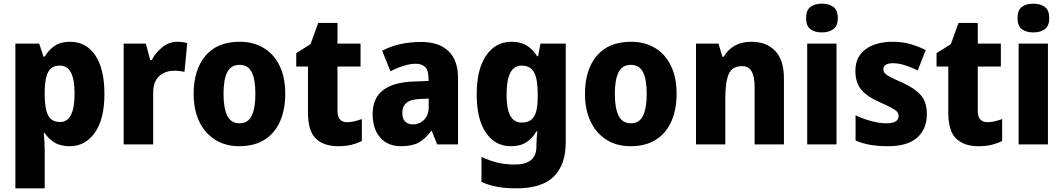

<svg xmlns="http://www.w3.org/2000/svg" viewBox="-20 -788 5805 1048"><path d="M363 -560Q450 -560 500 -486Q550 -412 550 -275Q550 -137 497.5 -63.5Q445 10 361 10Q310 10 277 -10.5Q244 -31 224 -62H219Q221 -38 222.5 -14.5Q224 9 224 32V240H64V-550H194L217 -479H224Q247 -517 279.5 -538.5Q312 -560 363 -560ZM307 -430Q262 -430 243.5 -396Q225 -362 224 -291V-270Q224 -196 242.5 -159Q261 -122 308 -122Q387 -122 387 -276Q387 -355 367 -392.5Q347 -430 307 -430Z M948 -560Q962 -560 976.5 -558Q991 -556 1002 -553L987 -396Q977 -398 963.5 -400Q950 -402 930 -402Q901 -402 874.5 -390Q848 -378 831.5 -350.5Q815 -323 816 -276V0H655V-550H776L800 -460H808Q828 -499 865 -529.5Q902 -560 948 -560Z M1537 -276Q1537 -191 1509 -126.5Q1481 -62 1425 -26Q1369 10 1286 10Q1209 10 1153 -26Q1097 -62 1067 -126Q1037 -190 1037 -276Q1037 -407 1101.5 -483.5Q1166 -560 1289 -560Q1362 -560 1418 -527Q1474 -494 1505.5 -430.5Q1537 -367 1537 -276ZM1200 -276Q1200 -198 1220.5 -156.5Q1241 -115 1288 -115Q1334 -115 1354 -156.5Q1374 -198 1374 -276Q1374 -354 1354 -394Q1334 -434 1287 -434Q1241 -434 1220.5 -394Q1200 -354 1200 -276Z M1875 -121Q1895 -121 1915 -126Q1935 -131 1955 -138V-18Q1928 -5 1897.5 2.5Q1867 10 1825 10Q1748 10 1704.5 -31Q1661 -72 1661 -175V-425H1597V-498L1675 -547L1717 -663H1822V-550H1948V-425H1822V-183Q1822 -121 1875 -121Z M2280 -559Q2375 -559 2427.5 -509.5Q2480 -460 2480 -363V0H2366L2337 -73H2333Q2302 -30 2265.5 -10Q2229 10 2168 10Q2097 10 2055.5 -37Q2014 -84 2014 -165Q2014 -252 2070.5 -295.5Q2127 -339 2236 -343L2319 -346V-361Q2319 -403 2301 -421.5Q2283 -440 2250 -440Q2219 -440 2183.5 -429Q2148 -418 2111 -399L2066 -511Q2108 -534 2162 -546.5Q2216 -559 2280 -559ZM2275 -248Q2222 -246 2199 -227Q2176 -208 2176 -172Q2176 -140 2191.5 -124.5Q2207 -109 2233 -109Q2270 -109 2295 -134.5Q2320 -160 2320 -204V-250Z M2772 -560Q2822 -560 2855 -539.5Q2888 -519 2912 -481H2917L2930 -550H3068V-12Q3068 111 3003 175.5Q2938 240 2799 240Q2741 240 2695.5 232Q2650 224 2608 205V68Q2654 90 2696.5 100Q2739 110 2793 110Q2848 110 2878 86Q2908 62 2908 12V1Q2908 -13 2909.5 -33Q2911 -53 2913 -71H2908Q2886 -33 2853 -11.5Q2820 10 2768 10Q2683 10 2632.5 -63.5Q2582 -137 2582 -273Q2582 -410 2633.5 -485Q2685 -560 2772 -560ZM2826 -430Q2745 -430 2745 -271Q2745 -193 2765.5 -156Q2786 -119 2828 -119Q2875 -119 2895 -152Q2915 -185 2915 -254V-278Q2915 -355 2895.5 -392.5Q2876 -430 2826 -430Z M3673 -276Q3673 -191 3645 -126.5Q3617 -62 3561 -26Q3505 10 3422 10Q3345 10 3289 -26Q3233 -62 3203 -126Q3173 -190 3173 -276Q3173 -407 3237.5 -483.5Q3302 -560 3425 -560Q3498 -560 3554 -527Q3610 -494 3641.5 -430.5Q3673 -367 3673 -276ZM3336 -276Q3336 -198 3356.5 -156.5Q3377 -115 3424 -115Q3470 -115 3490 -156.5Q3510 -198 3510 -276Q3510 -354 3490 -394Q3470 -434 3423 -434Q3377 -434 3356.5 -394Q3336 -354 3336 -276Z M4082 -560Q4163 -560 4211 -510.5Q4259 -461 4259 -359V0H4099V-313Q4099 -369 4083 -398Q4067 -427 4030 -427Q3977 -427 3958 -384.5Q3939 -342 3939 -253V0H3779V-550H3902L3923 -478H3930Q3978 -560 4082 -560Z M4466 -768Q4504 -768 4528.5 -750.5Q4553 -733 4553 -689Q4553 -646 4528.5 -628.5Q4504 -611 4466 -611Q4428 -611 4404 -628.5Q4380 -646 4380 -689Q4380 -733 4404 -750.5Q4428 -768 4466 -768ZM4546 -550V0H4386V-550Z M5039 -165Q5039 -84 4986.5 -37Q4934 10 4827 10Q4775 10 4732.5 3Q4690 -4 4650 -21V-159Q4690 -139 4736 -127Q4782 -115 4818 -115Q4885 -115 4885 -155Q4885 -168 4876.5 -178Q4868 -188 4844.5 -200.5Q4821 -213 4778 -232Q4714 -260 4681.5 -298Q4649 -336 4649 -401Q4649 -478 4704.5 -519Q4760 -560 4853 -560Q4902 -560 4945 -548.5Q4988 -537 5033 -515L4989 -403Q4955 -421 4919 -432Q4883 -443 4856 -443Q4802 -443 4802 -410Q4802 -397 4810 -388Q4818 -379 4840 -367.5Q4862 -356 4905 -337Q4970 -308 5004.5 -270.5Q5039 -233 5039 -165Z M5370 -121Q5390 -121 5410 -126Q5430 -131 5450 -138V-18Q5423 -5 5392.5 2.5Q5362 10 5320 10Q5243 10 5199.5 -31Q5156 -72 5156 -175V-425H5092V-498L5170 -547L5212 -663H5317V-550H5443V-425H5317V-183Q5317 -121 5370 -121Z M5620 -768Q5658 -768 5682.5 -750.5Q5707 -733 5707 -689Q5707 -646 5682.5 -628.5Q5658 -611 5620 -611Q5582 -611 5558 -628.5Q5534 -646 5534 -689Q5534 -733 5558 -750.5Q5582 -768 5620 -768ZM5700 -550V0H5540V-550Z"/></svg>

Font: Noto Sans Lao UI SemCond ExtBd
Style: Regular
Weight: 800
Width: 4
Designer: Monotype Design Team
Foundry: Monotype Imaging Inc.
Version: Version 2.000; ttfautohint (v1.8.4.7-5d5b)